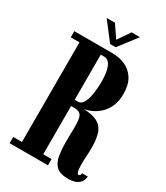

<svg xmlns="http://www.w3.org/2000/svg" viewBox="-210 -940 901 1039"><g transform="rotate(30 241.0 -421.0)"><path d="M392 9Q342 9 319 -13Q296 -35 289.8 -74.2Q283.5 -113.5 283.5 -164.5Q283.5 -190.5 284.2 -214.2Q285 -238 285 -252.5Q285 -289 280 -307.8Q275 -326.5 263 -333.5Q251 -340.5 230.5 -340.5H211V-39H263V0H23.5V-39H78V-661.5H23.5V-700H261.5Q306.5 -700 343.2 -683.2Q380 -666.5 402 -630.8Q424 -595 424 -537.5Q424 -495 410.5 -463Q397 -431 375 -409.8Q353 -388.5 327.8 -376.5Q302.5 -364.5 278.5 -361Q334.5 -358.5 365.2 -342.2Q396 -326 408.2 -291.5Q420.5 -257 420.5 -199Q420.5 -172 418.8 -145.8Q417 -119.5 417 -97.5Q417 -84.5 418 -70.8Q419 -57 422.5 -47.5Q426 -38 432 -38Q438.5 -38 441.2 -43.2Q444 -48.5 444.5 -55H480.5Q477.5 -32.5 466.8 -18.5Q456 -4.5 437.2 2.2Q418.5 9 392 9ZM211 -379.5H232.5Q251 -379.5 263.2 -400.2Q275.5 -421 281.8 -456.8Q288 -492.5 288 -535.5Q288 -576.5 281.8 -604.5Q275.5 -632.5 263.2 -647Q251 -661.5 233 -661.5H211ZM226 -736.5 139.5 -849.5H191L243 -773L295.5 -849.5H347.5L261 -736.5Z"/></g></svg>

Font: Imbue Thin 10pt ExtraBold
Style: Regular
Weight: 800
Version: Version 1.102